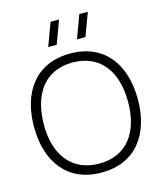

<svg xmlns="http://www.w3.org/2000/svg" viewBox="-138 -1052 989 1169"><g transform="rotate(-15 357.0 -468.0)"><path d="M474 -807.5 528 -952.5H474.5L420.5 -807.5ZM293 -807.5 346.5 -952.5H293L239.5 -807.5ZM357.5 15C572.5 15 684.5 -139.5 684.5 -360C684.5 -580.5 572.5 -735 357.5 -735C142 -735 30 -580.5 30 -360C30 -139.5 142 15 357.5 15ZM357.5 -41.5C180.5 -41.5 90 -172.5 91.5 -360C93 -547.5 180.5 -678.5 357.5 -678.5C534.5 -678.5 623 -547.5 623 -360C623 -172.5 534.5 -41.5 357.5 -41.5Z"/></g></svg>

Font: Vela Sans Light
Style: Regular
Weight: 300
Designer: Principal design: Mikhail Sharanda - project Manrope.
Design modification: Ravid Balaliev
Foundry: Mikhail Sharanda
Version: Version 1.001